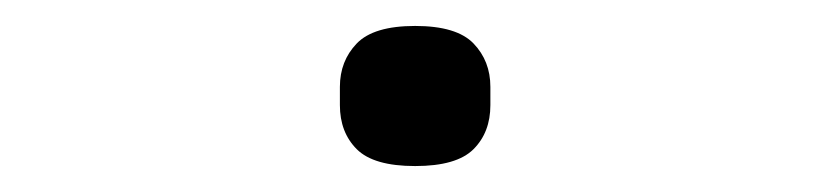

<svg xmlns="http://www.w3.org/2000/svg" viewBox="-20 -121 640 148"><path d="M300 7Q268 7 255 -6Q242 -19 242 -40V-54Q242 -74 255 -87.5Q268 -101 300 -101Q332 -101 345 -87.5Q358 -74 358 -54V-40Q358 -19 345 -6Q332 7 300 7Z"/></svg>

Font: IBM Plex Mono Light
Style: Regular
Weight: 300
Monospace: yes
Designer: Mike Abbink, Paul van der Laan, Pieter van Rosmalen
Foundry: Bold Monday
Version: Version 2.3